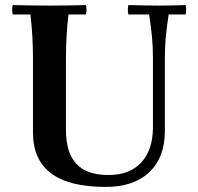

<svg xmlns="http://www.w3.org/2000/svg" viewBox="-20 -722 781 757"><path d="M396 15Q253 15 181.5 -38.5Q110 -92 110 -200V-490Q110 -535 107.5 -578.5Q105 -622 100 -665H30Q26 -684 30 -702Q65 -701 103 -700.5Q141 -700 175 -700Q210 -700 247.5 -700.5Q285 -701 319 -702Q323 -684 319 -665H250Q245 -622 242.5 -578.5Q240 -535 240 -490V-211Q240 -120 281 -76Q322 -32 408 -32Q492 -32 537.5 -82Q583 -132 583 -220V-490Q583 -535 579.5 -574Q576 -613 568 -665H486Q482 -684 486 -702Q524 -701 556.5 -700.5Q589 -700 608 -700Q625 -700 651.5 -700.5Q678 -701 712 -702Q716 -684 712 -665H645Q637 -613 633.5 -574Q630 -535 630 -490V-205Q630 -102 569 -43.5Q508 15 396 15Z"/></svg>

Font: Poltawski Nowy SemiBold
Style: Regular
Weight: 600
Version: Version 1.001;gftools[0.9.25]